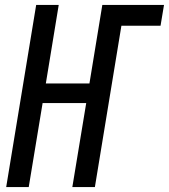

<svg xmlns="http://www.w3.org/2000/svg" viewBox="-20 -755 682 775"><path d="M5 0 126 -735H217L165 -418H341L393 -735H642L628 -651H470L363 0H272L328 -339H152L96 0Z"/></svg>

Font: Iosevka Medium Extended
Style: Italic
Weight: 500
Width: 7
Italic angle: -9°
Monospace: yes
Designer: Belleve Invis
Foundry: Belleve Invis
Version: Version 32.5.0; ttfautohint (v1.8.4)